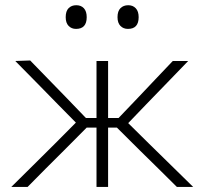

<svg xmlns="http://www.w3.org/2000/svg" viewBox="-20 -734 804 754"><path d="M24.5 0Q68 -43 111.2 -85.8Q154.5 -128.5 197 -171L278 -252.5L208 -323.5Q166 -366.5 124.5 -408.8Q83 -451 40 -494.5L98.5 -496.5Q134 -460 170 -423Q206 -386 241.5 -349.5L317.5 -270.5H359V-494.5H404.5V-270.5H445.5L520.5 -349Q554.5 -385.5 589.8 -422.2Q625 -459 658.5 -494.5H719Q677.5 -451.5 636.2 -408.8Q595 -366 554.5 -324.5L483.5 -250.5L563.5 -171.5Q607 -129 650.8 -86Q694.5 -43 738.5 0H674.5Q636.5 -37.5 601 -72.8Q565.5 -108 528 -144.5L439 -233H404.5V0H359V-233H320.5L231 -143Q195 -107.5 159.2 -71.5Q123.5 -35.5 88.5 0ZM482.5 -620.5Q464.5 -620.5 453 -632.2Q441.5 -644 441.5 -666.5Q441.5 -690.5 453.2 -702Q465 -713.5 483.5 -713.5Q502 -713.5 513.2 -701.5Q524.5 -689.5 524.5 -666.5Q524.5 -620.5 482.5 -620.5ZM278.5 -620.5Q261 -620.5 249.5 -632.2Q238 -644 238 -666.5Q238 -690.5 249.5 -702Q261 -713.5 279.5 -713.5Q298.5 -713.5 309.5 -701.5Q320.5 -689.5 320.5 -666.5Q320.5 -620.5 278.5 -620.5Z"/></svg>

Font: Commissioner ExtraLight
Style: Regular
Weight: 200
Designer: Kostas Bartsokas
Foundry: Kostas Bartsokas
Version: Version 1.000; ttfautohint (v1.8.3)